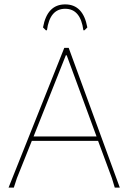

<svg xmlns="http://www.w3.org/2000/svg" viewBox="-20 -855 594 875"><path d="M189 -717 176 -730Q195 -835 277 -835Q359 -835 378 -730L365 -717H360Q347 -815 277 -815Q207 -815 194 -717ZM293 -637 526 0H503L490 -43L427 -213H125L57 -43L43 0H19L273 -637ZM280 -603 133 -233H420L284 -603Z"/></svg>

Font: Alegreya Sans SC Thin
Style: Regular
Weight: 100
Designer: Juan Pablo del Peral
Foundry: Huerta Tipografica
Version: Version 2.007